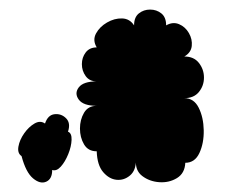

<svg xmlns="http://www.w3.org/2000/svg" viewBox="-20 -599 475 401"><path d="M182 -283Q164 -283 155.5 -297.5Q147 -312 147 -330.5Q147 -349 155.5 -363.5Q164 -378 182 -378Q154 -378 144.5 -391Q135 -404 144.5 -416.5Q154 -429 182 -429Q167 -429 159 -440Q151 -451 151 -465Q151 -479 159 -489.5Q167 -500 182 -500Q173 -515 180.5 -529Q188 -543 203.5 -552Q219 -561 235 -560.5Q251 -560 260 -546Q260 -563 270 -571Q280 -579 293.5 -579Q307 -579 317 -571Q327 -563 327 -546Q341 -554 354 -548.5Q367 -543 374.5 -530Q382 -517 380.5 -503Q379 -489 365 -481Q385 -481 395.5 -467.5Q406 -454 406 -437Q406 -420 395.5 -407Q385 -394 365 -394Q385 -394 395 -374Q405 -354 405.5 -327Q406 -300 396.5 -279.5Q387 -259 367 -259Q366 -237 349.5 -227Q333 -217 312.5 -218.5Q292 -220 277 -231.5Q262 -243 264 -265Q264 -243 251.5 -232.5Q239 -222 223.5 -223.5Q208 -225 195.5 -239.5Q183 -254 182 -283ZM25 -273Q16 -279 18.5 -293Q21 -307 30.5 -320.5Q40 -334 52 -341Q64 -348 74 -341Q80 -359 94 -360.5Q108 -362 118 -352Q128 -342 122 -324Q130 -321 129.5 -307Q129 -293 122.5 -277Q116 -261 107 -251Q98 -241 89 -244Q89 -225 76.5 -219.5Q64 -214 49 -226.5Q34 -239 25 -273Z"/></svg>

Font: Rubik Bubbles
Style: Regular
Weight: 400
Designer: Hubert and Fischer, NaN
Foundry: Hubert and Fischer, NaN
Version: Version 2.200